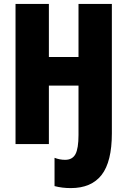

<svg xmlns="http://www.w3.org/2000/svg" viewBox="-20 -734 649 978"><path d="M549.8 -713.9V-55.2Q549.8 89.8 497.6 157Q445.3 224.1 340.8 224.1Q319.3 224.1 298.6 221.7Q277.8 219.2 257.8 213.9V69.8Q283.7 80.1 312 80.1Q348.6 80.1 364.3 51.3Q379.9 22.5 379.9 -46.9V-297.9H229V0H59.1V-713.9H229V-443.8H379.9V-713.9Z"/></svg>

Font: Open Sans Condensed ExtraBold
Style: Regular
Weight: 800
Width: 3
Designer: Monotype Design Team
Foundry: Monotype Imaging Inc.
Version: Version 3.000; ttfautohint (v1.8.4)